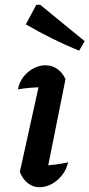

<svg xmlns="http://www.w3.org/2000/svg" viewBox="-20 -775 374 803"><path d="M171 -30 148 -81Q180 -83 208.5 -86.5Q237 -90 265 -96Q257 -64 238.5 -41Q220 -18 195.5 -5Q171 8 145 8Q119 8 97 -8.5Q75 -25 63 -56L153 -464L169 -411Q135 -410 108.5 -408Q82 -406 55 -401Q61 -433 79 -455Q97 -477 121 -489.5Q145 -502 170 -502Q197 -502 219 -487Q241 -472 254 -444ZM311 -563Q252 -587 197 -614.5Q142 -642 88 -673L132 -755H148L334 -603Z"/></svg>

Font: Piazzolla Thin
Style: Bold Italic
Weight: 700
Italic angle: -11.3°
Version: Version 2.005